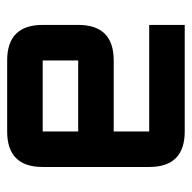

<svg xmlns="http://www.w3.org/2000/svg" viewBox="-20 -508 528 528"><g transform="rotate(-90 244.0 -244.0)"><path d="M146.5 -488.3H341.8Q439.5 -488.3 439.5 -390.6V-293Q439.5 -195.3 341.8 -195.3H146.5V-97.7H439.5V0H146.5Q48.8 0 48.8 -97.7V-390.6Q48.8 -488.3 146.5 -488.3ZM341.8 -390.6H146.5V-293H341.8Z"/></g></svg>

Font: BabelStone Runic Short Twig
Style: Regular
Weight: 400
Designer: Andrew West
Foundry: BabelStone
Version: Version 3.003;March 14, 2022